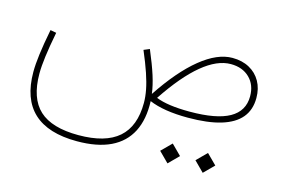

<svg xmlns="http://www.w3.org/2000/svg" viewBox="-77 -489 1321 894"><g transform="rotate(15 583.0 -42.0)"><path d="M731.9 182.1 779.8 230 827.6 182.1 779.8 134.3ZM901.9 182.1 949.7 230 997.6 182.1 949.7 134.3ZM945.8 -293Q1002.4 -293 1036.6 -259.5Q1070.8 -226.1 1070.8 -170.9Q1070.8 -99.6 1008.3 -64.5Q945.8 -29.3 816.9 -29.3Q710.4 -29.3 654.3 -52.2Q734.4 -172.4 807.4 -232.7Q880.4 -293 945.8 -293ZM945.8 -322.8Q873.5 -322.8 792 -256.6Q710.4 -190.4 626 -63.5Q621.1 -102.5 606.2 -149.4Q591.3 -196.3 563 -263.2L535.2 -251.5Q559.6 -194.3 574 -151.6Q588.4 -108.9 594.7 -75.7Q601.1 -42.5 601.1 -13.7Q601.1 99.6 537.8 155Q474.6 210.4 344.7 210.4Q216.3 210.4 156 154.8Q95.7 99.1 95.7 -20Q95.7 -54.7 102.1 -103.5Q108.4 -152.3 122.1 -223.1L93.3 -228.5Q79.1 -155.3 72.8 -105.7Q66.4 -56.2 66.4 -20Q66.4 109.9 136.2 174.8Q206.1 239.7 345.2 239.7Q442.9 239.7 507.1 209Q571.3 178.2 602.1 117.9Q632.8 57.6 629.4 -29.8Q699.2 0 816.4 0Q911.6 0 974.9 -19Q1038.1 -38.1 1069.6 -75.9Q1101.1 -113.8 1101.1 -170.9Q1101.1 -216.3 1081.8 -250.5Q1062.5 -284.7 1027.6 -303.7Q992.7 -322.8 945.8 -322.8Z"/></g></svg>

Font: Estedad VF
Style: Regular
Weight: 100
Designer: Amin Abedi
Version: Version 7.3